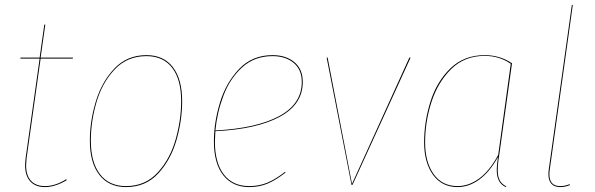

<svg xmlns="http://www.w3.org/2000/svg" viewBox="-20 -751 2418 780"><path d="M88 -108Q86 -88 86 -80Q86 -38 106 -16.5Q126 5 163 5Q205 5 249 -23L251 -19Q204 9 163 9Q124 9 103 -14Q82 -37 82 -79Q82 -88 84 -108L141 -513H63V-517H141L160 -651H164L145 -517H276V-513H145Z M345 -180Q345 -258 369 -338Q393 -418 444.5 -472.5Q496 -527 575 -527Q645 -527 682.5 -478Q720 -429 720 -340Q720 -262 697 -182Q674 -102 623 -46.5Q572 9 492 9Q422 9 383.5 -40.5Q345 -90 345 -180ZM716 -340Q716 -428 679.5 -475.5Q643 -523 575 -523Q497 -523 446 -469Q395 -415 372 -336Q349 -257 349 -180Q349 -92 386 -43.5Q423 5 492 5Q570 5 620.5 -50Q671 -105 693.5 -184.5Q716 -264 716 -340Z M855 -218Q853 -188 853 -177Q853 -89 889.5 -42Q926 5 992 5Q1033 5 1066.5 -9Q1100 -23 1138 -53L1140 -50Q1102 -20 1068 -5.5Q1034 9 992 9Q925 9 887 -39Q849 -87 849 -177Q849 -253 873.5 -334Q898 -415 951.5 -471Q1005 -527 1087 -527Q1142 -527 1176 -498.5Q1210 -470 1210 -418Q1210 -327 1116.5 -276.5Q1023 -226 855 -218ZM855 -221Q1023 -230 1114.5 -279.5Q1206 -329 1206 -418Q1206 -468 1173 -495.5Q1140 -523 1087 -523Q1014 -523 964 -477.5Q914 -432 888 -363Q862 -294 855 -221Z M1412 0H1408L1307 -517H1311L1410 -4L1643 -517H1648Z M2060 -494 2008 -120Q2002 -86 2002 -59Q2002 -35 2010 -19Q2018 -3 2037 6L2035 9Q2015 0 2006.5 -17.5Q1998 -35 1998 -60Q1998 -72 2000 -89Q2002 -106 2003 -113Q1969 -52 1927 -21.5Q1885 9 1839 9Q1775 9 1739 -41Q1703 -91 1703 -173Q1703 -256 1728.5 -337.5Q1754 -419 1809.5 -473Q1865 -527 1949 -527Q2011 -527 2060 -494ZM1707 -173Q1707 -93 1741.5 -44Q1776 5 1839 5Q1885 5 1927.5 -26.5Q1970 -58 2004 -122L2055 -492Q2008 -524 1949 -524Q1867 -524 1812.5 -470Q1758 -416 1732.5 -335.5Q1707 -255 1707 -173Z M2213 -59Q2212 -53 2212 -42Q2212 5 2256 5Q2276 5 2294 -3L2295 1Q2276 9 2256 9Q2232 9 2220 -4.5Q2208 -18 2208 -42Q2208 -53 2209 -60L2303 -730L2307 -731Z"/></svg>

Font: Fira Sans Condensed Four
Style: Italic
Weight: 100
Width: 3
Italic angle: -8°
Designer: bBox Type GmbH & Carrois Corporate GbR & Edenspiekermann AG
Foundry: bBox Type GmbH & Carrois Corporate GbR & Edenspiekermann AG
Version: Version 4.301